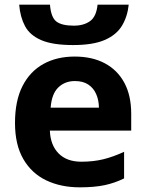

<svg xmlns="http://www.w3.org/2000/svg" viewBox="-20 -801 631 831"><path d="M303.2 -556.2Q378.9 -556.2 433.6 -527.1Q488.3 -498 518.1 -442.9Q547.9 -387.7 547.9 -308.1V-235.8H195.8Q198.2 -172.9 233.6 -137Q269 -101.1 332 -101.1Q384.3 -101.1 427.7 -111.8Q471.2 -122.6 517.1 -144V-28.8Q476.6 -8.8 432.4 0.5Q388.2 9.8 325.2 9.8Q243.2 9.8 179.9 -20.5Q116.7 -50.8 80.8 -112.8Q44.9 -174.8 44.9 -269Q44.9 -364.7 77.4 -428.5Q109.9 -492.2 168 -524.2Q226.1 -556.2 303.2 -556.2ZM304.2 -450.2Q260.7 -450.2 232.2 -422.4Q203.6 -394.5 199.2 -335H408.2Q407.7 -368.2 396.2 -394Q384.8 -419.9 362.1 -435.1Q339.4 -450.2 304.2 -450.2ZM537.1 -780.8Q531.7 -729 507.8 -689.5Q483.9 -649.9 433.1 -627.9Q382.3 -606 296.4 -606Q208 -606 158.7 -627.2Q109.4 -648.4 88.4 -687.7Q67.4 -727.1 63 -780.8H196.3Q200.7 -725.6 224.1 -707.8Q247.6 -689.9 299.3 -689.9Q342.3 -689.9 369.6 -709.5Q397 -729 402.3 -780.8Z"/></svg>

Font: Wonky
Style: Regular
Weight: 400
Designer: Monotype Design Team
Foundry: Monotype Imaging Inc.
Version: Version 3.000